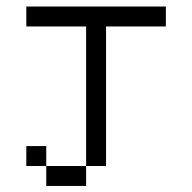

<svg xmlns="http://www.w3.org/2000/svg" viewBox="-20 -458 602 602"><path d="M250 -375V62.5H312.5V-375H500V-437.5H62.5V-375ZM62.5 62.5H125V0H62.5ZM125 125H250V62.5H125Z"/></svg>

Font: ChillMoonMono
Style: Regular
Weight: 400
Designer: Warren2060
Foundry: ChillType
Version: Version 1.000;Glyphs 3.1.1 (3135)